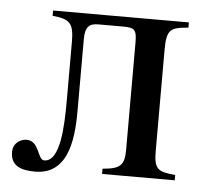

<svg xmlns="http://www.w3.org/2000/svg" viewBox="-41 -493 581 545"><g transform="rotate(5 249.5 -220.0)"><path d="M476 -450H89V-435C138 -430 150 -420 150 -366V-199C150 -128 147 -24 101 -24C81 -24 84 -78 46 -78C31 -78 8 -67 8 -40C8 0 38 10 78 10C180 10 183 -110 183 -179V-377C183 -412 195 -422 220 -422H290C324 -422 330 -417 330 -379V-74C330 -30 318 -19 268 -15V0H475V-15C426 -20 414 -25 414 -79V-366C414 -425 425 -431 476 -435Z"/></g></svg>

Font: XITS Math
Style: Regular
Weight: 400
Designer: MicroPress Inc., with final additions and corrections provided by Coen Hoffman, Elsevier (retired)
Version: Version 1.108